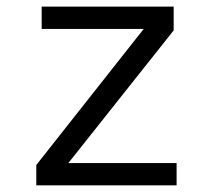

<svg xmlns="http://www.w3.org/2000/svg" viewBox="-20 -556 640 576"><path d="M509.8 0H88.9V-61L411.1 -469.2H105V-536.1H501V-464.8L185.1 -66.9H509.8Z"/></svg>

Font: WenQuanYi Micro Hei Mono
Style: Regular
Weight: 400
Foundry: Ascender Corporation
Version: Version 0.2.0-beta